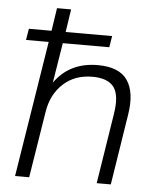

<svg xmlns="http://www.w3.org/2000/svg" viewBox="-53 -781 682 827"><g transform="rotate(5 288.5 -368.0)"><path d="M43 0 137 -588H39L47 -637H145L160 -736H221L206 -637H407L399 -588H198L170 -415Q235 -507 357 -507Q450 -507 485.5 -454.5Q521 -402 505 -305L457 0H396L444 -304Q457 -385 431 -420Q405 -455 338 -455Q262 -455 212 -409Q162 -363 150 -287L104 0Z"/></g></svg>

Font: Mulish Light
Style: Italic
Weight: 300
Italic angle: -9°
Designer: Vernon Adams
Foundry: Vernon Adams
Version: Version 3.603; ttfautohint (v1.8.3)